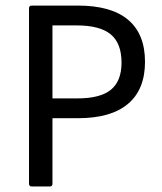

<svg xmlns="http://www.w3.org/2000/svg" viewBox="-20 -675 585 695"><path d="M95.2 0Q85 0 85 -9.8V-645Q85 -654.8 95.2 -654.8H262.2Q382.8 -654.8 443.8 -603.3Q504.9 -551.8 504.9 -451.2Q504.9 -351.1 443.4 -299.1Q381.8 -247.1 262.2 -247.1H169.9V-9.8Q169.9 0 160.2 0ZM169.9 -318.8H259.8Q343.3 -318.8 381.6 -350.3Q419.9 -381.8 419.9 -448.2Q419.9 -518.6 380.6 -550.8Q341.3 -583 257.8 -583H169.9Z"/></svg>

Font: Sofia Sans
Style: Regular
Weight: 400
Designer: Botio Nikoltchev, Ani Petrova
Foundry: lettersoup
Version: Version 4.100